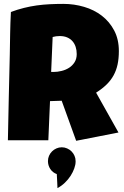

<svg xmlns="http://www.w3.org/2000/svg" viewBox="-20 -736 646 997"><path d="M597.2 -470.7Q597.2 -432.6 590.6 -401.6Q584 -370.6 569.8 -344.7Q555.7 -318.8 533.2 -296.9Q510.7 -274.9 479 -254.9L595.2 -47.9L375.5 -4.9L300.3 -212.9L239.7 -210.9L231 -7.8H21Q23.4 -119.1 25.6 -229.5Q27.8 -339.8 30.8 -451.2Q31.7 -507.3 32.7 -562.5Q33.7 -617.7 36.6 -673.8Q70.8 -686.5 104 -694.8Q137.2 -703.1 170.7 -707.8Q204.1 -712.4 238.5 -714.1Q272.9 -715.8 309.1 -715.8Q364.7 -715.8 416.7 -700.4Q468.8 -685.1 508.8 -654.3Q548.8 -623.5 573 -577.6Q597.2 -531.7 597.2 -470.7ZM378.4 -455.1Q378.4 -475.6 372.8 -492.7Q367.2 -509.8 356.2 -522.2Q345.2 -534.7 328.9 -541.7Q312.5 -548.8 290.5 -548.8Q280.8 -548.8 271.5 -547.6Q262.2 -546.4 253.4 -543.9L245.6 -362.3H257.3Q278.3 -362.3 300 -367.7Q321.8 -373 339.1 -384.3Q356.4 -395.5 367.4 -413.1Q378.4 -430.7 378.4 -455.1ZM372.6 103Q372.6 119.1 365.7 138.4Q358.9 157.7 346.7 176.8Q334.5 195.8 317.1 212.6Q299.8 229.5 278.3 240.7Q278.3 240.7 278.1 232.9Q277.8 225.1 277.3 214.1Q276.9 203.1 276.1 190.4Q275.4 177.7 274.9 168Q253.4 160.2 241.2 141.6Q229 123 229 100.6Q229 85.9 234.6 73Q240.2 60.1 250 50.3Q259.8 40.5 272.9 34.7Q286.1 28.8 300.8 28.8Q315.4 28.8 328.6 34.7Q341.8 40.5 351.6 50.3Q361.3 60.1 366.9 73Q372.6 85.9 372.6 100.6Z"/></svg>

Font: Luckiest Guy
Style: Regular
Weight: 400
Designer: Astigmatic (AOETI)
Foundry: Astigmatic (AOETI)
Version: Version 1.000